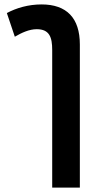

<svg xmlns="http://www.w3.org/2000/svg" viewBox="-20 -590 439 868"><path d="M47 -424C78 -442 112 -458 146 -458C204 -458 216 -421 216 -364V258H341V-389C341 -509 281 -570 168 -570C108 -570 54 -554 11 -531Z"/></svg>

Font: Noto Sans Thai Looped ExtraCondensed
Style: Bold
Weight: 700
Width: 2
Designer: Sasikarn Vongin, Ben Mitchell
Foundry: The Fontpad Ltd
Version: Version 1.001